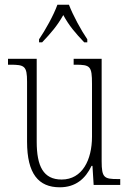

<svg xmlns="http://www.w3.org/2000/svg" viewBox="-20 -786 550 816"><path d="M146 -619V-606H159C197 -646 223 -676 249 -722C274 -676 300 -646 338 -606H351V-619C325 -657 290 -721 273 -766H224C208 -721 172 -657 146 -619ZM234 10C301 10 343 -26 369 -81H373L378 0H491V-25H481C423 -25 412 -30 412 -101V-536H293V-511H300C364 -511 371 -505 371 -429V-205C371 -107 330 -23 242 -23C164 -23 136 -80 136 -184V-536H14V-511H23C84 -511 95 -506 95 -439V-184C95 -47 144 10 234 10Z"/></svg>

Font: Noto Serif Georgian Condensed ExtraLight
Style: Regular
Weight: 200
Width: 3
Designer: Monotype Design Team, Akaki Razmadze
Foundry: Google LLC
Version: Version 2.003